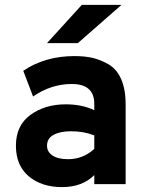

<svg xmlns="http://www.w3.org/2000/svg" viewBox="-20 -752 598 784"><path d="M476 -732 298 -576H172L314 -732ZM45 -157Q45 -240 104.5 -283Q164 -326 248 -326Q315 -326 365 -302V-328Q365 -409 273 -409Q189 -409 115 -358L75 -463Q164 -523 284 -523Q325 -523 356.5 -516Q388 -509 422 -490Q456 -471 474.5 -429.5Q493 -388 493 -326V0H365V-37Q316 12 233 12Q150 12 97.5 -32Q45 -76 45 -157ZM172 -157Q172 -132 194.5 -117Q217 -102 258 -102Q319 -102 365 -144V-199Q323 -216 270 -216Q226 -216 199 -201.5Q172 -187 172 -157Z"/></svg>

Font: ReCut ExtraBold
Style: Regular
Weight: 800
Designer: Giant Group (for alternate capitals set)
Version: Version 2.002;FEAKit 1.0